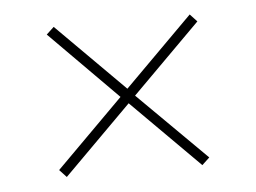

<svg xmlns="http://www.w3.org/2000/svg" viewBox="-34 -461 508 381"><g transform="rotate(-5 220.0 -271.0)"><path d="M370 -135 355 -121 220 -256 85 -121 71 -136 205 -270 70 -406 85 -420 220 -285 356 -421 370 -406 234 -270Z"/></g></svg>

Font: Raleway Thin
Style: Regular
Weight: 100
Designer: Matt McInerney, Pablo Impallari, Rodrigo Fuenzalida
Foundry: Matt McInerney, Pablo Impallari, Rodrigo Fuenzalida
Version: Version 4.026